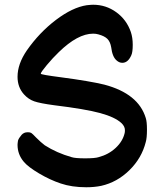

<svg xmlns="http://www.w3.org/2000/svg" viewBox="-20 -842 692 810"><path d="M99 -284Q107 -284 112 -281Q117 -278 132 -262Q153 -241 169 -229Q219 -197 282 -179Q297 -174 339 -174Q381 -174 396 -179Q438 -190 468 -218Q498 -246 506 -281Q507 -285 507 -293Q507 -309 492 -323Q465 -348 402.5 -365Q340 -382 209 -398Q149 -406 124.5 -414.5Q100 -423 81 -444Q54 -474 54 -518Q54 -572 93 -629Q146 -705 216 -758Q286 -811 346 -820Q364 -822 373 -822Q427 -822 470.5 -790.5Q514 -759 532 -707Q540 -683 540 -653Q540 -622 534 -609Q520 -577 496 -577Q483 -577 472 -587Q454 -602 449 -643Q445 -666 433 -678Q421 -690 395 -697Q385 -700 373 -700Q308 -700 228 -622Q203 -598 177.5 -567.5Q152 -537 152 -531Q152 -527 237 -516Q358 -500 420 -485Q564 -447 595 -344Q600 -329 600 -295Q600 -260 595 -243Q578 -175 526 -124Q474 -73 407 -58Q378 -52 344 -52Q283 -52 236 -68Q191 -83 144.5 -110.5Q98 -138 80 -160Q54 -191 54 -231Q54 -237 56 -249Q59 -259 71 -273Q81 -284 96 -284Z"/></svg>

Font: Chanighter Handwriting Cyr
Style: Regular
Weight: 400
Designer: Sin Chanighter
Version: Version 001.001